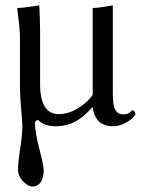

<svg xmlns="http://www.w3.org/2000/svg" viewBox="-20 -459 526 713"><path d="M321.8 -60.1Q292 -24.9 259.8 -7.6Q227.5 9.8 184.1 9.8Q165 9.8 147.9 3.4Q130.9 -2.9 122.1 -13.2Q117.7 -13.2 113.8 -10.3Q109.9 -7.3 109.9 -3.9Q109.9 31.2 126 93.3Q142.1 155.3 142.1 173.8Q142.1 203.1 130.6 218.5Q119.1 233.9 101.1 233.9Q85.4 233.9 66.2 215.1Q46.9 196.3 46.9 168.9Q46.9 145 54.9 93Q63 41 63 7.8Q63 -5.9 58.6 -53.7Q54.2 -101.6 54.2 -133.8V-321.8Q54.2 -334 51.8 -360.8Q49.3 -384.3 46.4 -408.2L43.9 -429.2Q57.1 -429.2 87.9 -433.6Q118.7 -438 126 -439Q128.9 -375 128.9 -342.8V-147Q128.9 -35.2 198.2 -35.2Q234.4 -35.2 270.3 -57.4Q306.2 -79.6 324.2 -106.9V-429.2Q338.4 -429.2 366 -433.8Q393.6 -438.5 398.9 -439V-121.1Q398.9 -106.9 399.2 -98.4Q399.4 -89.8 400.6 -78.4Q401.9 -66.9 404.3 -60.3Q406.7 -53.7 411.1 -46.9Q415.5 -40 422.6 -37.1Q429.7 -34.2 439 -34.2Q449.7 -34.2 456.5 -38.1Q463.4 -42 466.8 -45.9Q470.2 -49.8 472.2 -49.8Q475.1 -49.8 479 -44.9Q482.9 -40 482.9 -35.2Q482.9 -31.7 472.9 -21.5Q462.9 -11.2 442.4 -0.7Q421.9 9.8 399.9 9.8Q379.4 9.8 364.3 2.9Q349.1 -3.9 341.1 -15.1Q333 -26.4 329.3 -37.1Q325.7 -47.9 324.2 -60.1Z"/></svg>

Font: Linux Libertine Display G
Style: Regular
Weight: 400
Designer: Philipp H. Poll
Foundry: Philipp H. Poll
Version: Version 5.0.9